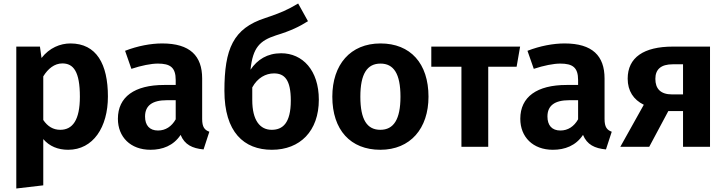

<svg xmlns="http://www.w3.org/2000/svg" viewBox="-20 -838 4147 1096"><path d="M382 -590C324 -590 262 -565 217 -507L208 -572H73V238L227 220V-44C262 -3 311 17 369 17C512 17 596 -112 596 -287C596 -472 531 -590 382 -590ZM324 -97C284 -97 252 -116 227 -153V-402C254 -446 291 -476 336 -476C399 -476 436 -430 436 -286C436 -152 394 -97 324 -97Z M1134 -159V-390C1134 -519 1065 -590 906 -590C841 -590 766 -576 694 -548L730 -445C787 -464 843 -475 881 -475C952 -475 983 -453 983 -381V-353H917C748 -353 653 -285 653 -160C653 -56 725 17 839 17C907 17 970 -6 1011 -68C1034 -12 1078 9 1142 15L1175 -86C1148 -96 1134 -112 1134 -159ZM882 -93C834 -93 808 -122 808 -173C808 -235 849 -266 933 -266H983V-157C960 -116 925 -93 882 -93Z M1585 -534C1506 -534 1449 -498 1410 -440C1423 -568 1464 -606 1555 -636C1640 -662 1689 -686 1738 -717L1682 -818C1620 -781 1581 -764 1494 -735C1311 -676 1261 -559 1261 -320C1261 -84 1372 17 1532 17C1693 17 1800 -90 1800 -269C1800 -437 1707 -534 1585 -534ZM1531 -97C1464 -97 1420 -151 1420 -267V-339C1450 -394 1497 -419 1544 -419C1604 -419 1640 -383 1640 -264C1640 -133 1592 -97 1531 -97Z M2152 -590C1980 -590 1877 -469 1877 -286C1877 -96 1981 17 2151 17C2323 17 2426 -105 2426 -286C2426 -476 2323 -590 2152 -590ZM2152 -475C2227 -475 2266 -418 2266 -286C2266 -156 2227 -97 2151 -97C2076 -97 2037 -154 2037 -286C2037 -417 2076 -475 2152 -475Z M2949 -572H2442V-457H2614V0H2767V-457H2929Z M3431 -159V-390C3431 -519 3362 -590 3203 -590C3138 -590 3063 -576 2991 -548L3027 -445C3084 -464 3140 -475 3178 -475C3249 -475 3280 -453 3280 -381V-353H3214C3045 -353 2950 -285 2950 -160C2950 -56 3022 17 3136 17C3204 17 3267 -6 3308 -68C3331 -12 3375 9 3439 15L3472 -86C3445 -96 3431 -112 3431 -159ZM3179 -93C3131 -93 3105 -122 3105 -173C3105 -235 3146 -266 3230 -266H3280V-157C3257 -116 3222 -93 3179 -93Z M3821 -572C3655 -572 3563 -510 3563 -389C3563 -319 3596 -269 3655 -240L3521 0H3686L3795 -204H3879V0H4033V-572ZM3817 -299C3750 -299 3721 -332 3721 -388C3721 -442 3753 -471 3820 -471H3879V-299Z"/></svg>

Font: Glow Sans SC Normal
Style: Bold
Weight: 700
Designer: Ryoko NISHIZUKA (kana, bopomofo & ideographs); Paul D. Hunt (Latin, Greek & Cyrillic); Sandoll Communications, Soo-young
Version: Version 0.93